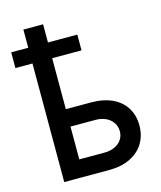

<svg xmlns="http://www.w3.org/2000/svg" viewBox="-116 -871 803 956"><g transform="rotate(-15 285.0 -393.0)"><path d="M348.6 -611.3H197.3V-348.6H327.1Q391.1 -348.6 437 -326.9Q482.9 -305.2 506.6 -266.1Q530.3 -227.1 530.3 -175.8Q530.3 -125 506.6 -85.2Q482.9 -45.4 437 -22.7Q391.1 0 327.1 0H95.7V-611.3H7.8V-692.4H95.7V-786.1H197.3V-692.4H348.6ZM327.1 -89.8Q356.4 -89.8 379.6 -100.3Q402.8 -110.8 415.8 -129.9Q428.7 -148.9 428.7 -172.9Q428.7 -197.3 415.8 -217Q402.8 -236.8 379.6 -247.8Q356.4 -258.8 327.1 -258.8H197.3V-89.8Z"/></g></svg>

Font: Pretendard Std Medium
Style: Regular
Weight: 500
Designer: Base glyphs from Inter by Rasmus Andersson; Hangeul glyphs from Noto Sans CJK(Source Han Sans) by Jang Soo-young and Kan
Foundry: Kil Hyung-jin
Version: Version 1.309